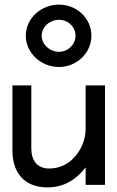

<svg xmlns="http://www.w3.org/2000/svg" viewBox="-20 -803 510 834"><path d="M236 -717C276 -717 308 -686 308 -648C308 -610 276 -578 236 -578C196 -578 161 -610 161 -648C161 -686 196 -717 236 -717ZM236 -512C314 -512 377 -573 377 -648C377 -723 314 -783 236 -783C158 -783 92 -723 92 -648C92 -573 158 -512 236 -512ZM34 -149C34 -54 85 11 186 11C263 11 315 -28 352 -76V0H436V-432H352V-245C352 -192 330 -149 303 -120C279 -93 242 -71 194 -71C140 -71 116 -107 116 -159V-432H34Z"/></svg>

Font: Charger
Style: Bd
Weight: 400
Designer: Jasper
Foundry: Cannot Into Space Fonts
Version: Version 0.98